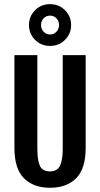

<svg xmlns="http://www.w3.org/2000/svg" viewBox="-20 -888 478 916"><path d="M158.2 -625V-177.7Q158.2 -123 170.4 -96.7Q182.6 -70.3 218.8 -70.3Q252.9 -70.3 266.1 -97.2Q279.3 -124 279.3 -177.7V-625H388.7V-182.6Q388.7 -83 343.3 -37.6Q297.9 7.8 218.8 7.8Q139.6 7.8 94.2 -37.6Q48.8 -83 48.8 -182.6V-625ZM218.8 -868.2Q261.7 -868.2 290.5 -838.9Q319.3 -809.6 319.3 -768.6Q319.3 -727.5 290.5 -698.2Q261.7 -668.9 218.8 -668.9Q175.8 -668.9 147 -698.2Q118.2 -727.5 118.2 -768.6Q118.2 -809.6 147 -838.9Q175.8 -868.2 218.8 -868.2ZM218.8 -723.6Q237.3 -723.6 249.5 -736.8Q261.7 -750 261.7 -768.6Q261.7 -787.1 249.5 -800.3Q237.3 -813.5 218.8 -813.5Q200.2 -813.5 188 -800.3Q175.8 -787.1 175.8 -768.6Q175.8 -750 188 -736.8Q200.2 -723.6 218.8 -723.6Z"/></svg>

Font: Sudo Variable
Style: Regular
Weight: 400
Monospace: yes
Designer: Jens Kutilek
Foundry: Jens Kutilek
Version: Version 0.040